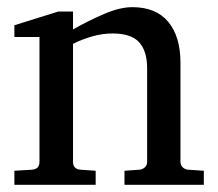

<svg xmlns="http://www.w3.org/2000/svg" viewBox="-20 -514 607 534"><path d="M546.9 0H326.2V-39.1L368.2 -42Q377 -43 383.1 -48.8Q389.2 -54.7 389.2 -64V-324.2Q389.2 -371.6 367.2 -396.2Q345.2 -420.9 293 -420.9Q264.6 -420.9 236.6 -412.8Q208.5 -404.8 183.1 -392.1V-64Q183.1 -43.5 204.1 -42L246.1 -39.1V0H20V-39.1L68.8 -42Q89.8 -43.5 89.8 -64V-411.1H20V-443.8L142.1 -481.9H183.1V-432.1Q225.1 -456.1 269.3 -475.1Q313.5 -494.1 348.1 -494.1Q413.6 -494.1 447.8 -453.4Q481.9 -412.6 481.9 -339.8V-64Q481.9 -54.7 488 -48.8Q494.1 -43 502.9 -42L546.9 -39.1Z"/></svg>

Font: Charis
Style: Regular
Weight: 400
Designer: Walt Agee, Miriam Martin, Annie Olsen, Victor Gaultney, Lorna Priest, Alan Ward, Bob Hallissy, Martin Hosken, Sharon Cor
Foundry: SIL Global
Version: Version 7.000